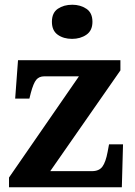

<svg xmlns="http://www.w3.org/2000/svg" viewBox="-20 -790 569 810"><path d="M18 0V-41L313 -468H167Q145 -468 133 -453.5Q121 -439 110 -398L104 -374H44L56 -536H488V-493L192 -68H368Q398 -68 412 -87Q426 -106 434 -149L440 -181H499L494 0ZM284 -626Q248 -626 223.5 -643.5Q199 -661 199 -698Q199 -736 224 -753Q249 -770 285 -770Q319 -770 344.5 -753Q370 -736 370 -698Q370 -661 344.5 -643.5Q319 -626 284 -626Z"/></svg>

Font: Noto Serif Khojki
Style: Bold
Weight: 700
Version: Version 2.003